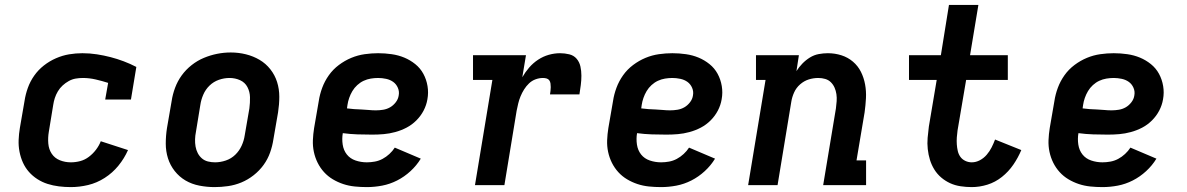

<svg xmlns="http://www.w3.org/2000/svg" viewBox="-20 -755 4840 783"><path d="M269 8Q244 8 220 5Q196 2 174 -5Q152 -12 132.5 -24.5Q113 -37 98 -54Q83 -71 73.5 -92Q64 -113 59.5 -136.5Q55 -160 56 -184.5Q57 -209 61 -233L80 -343Q84 -370 93.5 -396.5Q103 -423 119.5 -446.5Q136 -470 159 -488Q182 -506 208.5 -517.5Q235 -529 262 -533.5Q289 -538 316 -538Q346 -538 375 -533.5Q404 -529 431 -522Q458 -515 484.5 -505Q511 -495 536 -482L514 -349H409L421 -417Q396 -425 370 -431Q344 -437 318 -437Q303 -437 288.5 -434.5Q274 -432 260.5 -424.5Q247 -417 235.5 -406.5Q224 -396 216 -382.5Q208 -369 203.5 -355Q199 -341 197 -327L179 -217Q175 -193 177 -169.5Q179 -146 191 -128Q203 -110 224 -101.5Q245 -93 269 -93Q288 -93 307 -98Q326 -103 342.5 -115.5Q359 -128 371.5 -144.5Q384 -161 391 -179L502 -143Q487 -109 463 -79.5Q439 -50 407 -29.5Q375 -9 339.5 -0.5Q304 8 269 8Z M855 8Q824 8 793 2Q762 -4 736.5 -19Q711 -34 692.5 -57.5Q674 -81 665 -109.5Q656 -138 656 -169.5Q656 -201 661 -233L680 -343Q684 -370 694 -397Q704 -424 721 -447.5Q738 -471 761.5 -489.5Q785 -508 811.5 -519Q838 -530 865.5 -535.5Q893 -541 921 -541Q953 -541 983 -533.5Q1013 -526 1038.5 -511Q1064 -496 1082.5 -472.5Q1101 -449 1110 -420.5Q1119 -392 1119 -360.5Q1119 -329 1114 -297L1095 -187Q1091 -160 1081.5 -133Q1072 -106 1055 -82.5Q1038 -59 1014.5 -40.5Q991 -22 964.5 -11Q938 0 910 4Q882 8 855 8ZM857 -93Q879 -93 901 -100.5Q923 -108 939.5 -124Q956 -140 965.5 -161Q975 -182 978 -203L997 -313Q1000 -336 999.5 -358.5Q999 -381 989 -400Q979 -419 959 -428Q939 -437 916 -437Q894 -437 872.5 -429.5Q851 -422 834.5 -406Q818 -390 809 -369Q800 -348 797 -327L779 -217Q776 -202 775.5 -187Q775 -172 777.5 -157.5Q780 -143 786.5 -130.5Q793 -118 803.5 -109Q814 -100 828 -96.5Q842 -93 857 -93Z M1476 8Q1451 8 1426.5 5.5Q1402 3 1379.5 -4.5Q1357 -12 1337 -24Q1317 -36 1301.5 -53Q1286 -70 1275.5 -91Q1265 -112 1260 -135.5Q1255 -159 1256 -183.5Q1257 -208 1261 -233L1280 -343Q1284 -370 1294 -397Q1304 -424 1321 -448Q1338 -472 1362 -490Q1386 -508 1412.5 -519Q1439 -530 1467 -534Q1495 -538 1522 -538Q1550 -538 1577.5 -534Q1605 -530 1629 -520Q1653 -510 1673.5 -493.5Q1694 -477 1706.5 -454Q1719 -431 1723.5 -404Q1728 -377 1723 -350Q1719 -326 1707.5 -304Q1696 -282 1678 -264Q1660 -246 1638 -234.5Q1616 -223 1592 -216.5Q1568 -210 1545 -208Q1522 -206 1498 -206Q1468 -206 1438 -207Q1408 -208 1378 -212Q1374 -189 1377.5 -165.5Q1381 -142 1394.5 -125Q1408 -108 1430 -100.5Q1452 -93 1476 -93Q1492 -93 1508.5 -96Q1525 -99 1540 -107Q1555 -115 1568 -127Q1581 -139 1590 -153L1696 -108Q1679 -80 1654 -57Q1629 -34 1599.5 -19Q1570 -4 1538.5 2Q1507 8 1476 8ZM1513 -305Q1528 -305 1543 -307.5Q1558 -310 1571 -317.5Q1584 -325 1594 -338Q1604 -351 1606 -366Q1609 -382 1602.5 -397Q1596 -412 1583.5 -421Q1571 -430 1554.5 -433.5Q1538 -437 1522 -437Q1507 -437 1492 -434.5Q1477 -432 1463 -425.5Q1449 -419 1437 -408Q1425 -397 1417 -383.5Q1409 -370 1404 -355.5Q1399 -341 1397 -327L1395 -313Q1409 -311 1424 -310Q1439 -309 1454 -308.5Q1469 -308 1483.5 -306.5Q1498 -305 1513 -305Z M1917 0 1988 -429H1909V-530H2125L2110 -440Q2122 -461 2138 -479.5Q2154 -498 2174.5 -511.5Q2195 -525 2218 -531.5Q2241 -538 2264 -538Q2283 -538 2301.5 -533.5Q2320 -529 2331.5 -515.5Q2343 -502 2347 -484Q2351 -466 2351 -446.5Q2351 -427 2348.5 -408Q2346 -389 2343 -370H2223Q2224 -377 2225 -384.5Q2226 -392 2226 -399.5Q2226 -407 2225 -414.5Q2224 -422 2220 -427.5Q2216 -433 2209 -435Q2202 -437 2194 -437Q2179 -437 2164 -431.5Q2149 -426 2137.5 -415Q2126 -404 2117.5 -390.5Q2109 -377 2103 -362.5Q2097 -348 2093.5 -333.5Q2090 -319 2087 -304L2037 0Z M2676 8Q2651 8 2626.5 5.5Q2602 3 2579.5 -4.5Q2557 -12 2537 -24Q2517 -36 2501.5 -53Q2486 -70 2475.5 -91Q2465 -112 2460 -135.5Q2455 -159 2456 -183.5Q2457 -208 2461 -233L2480 -343Q2484 -370 2494 -397Q2504 -424 2521 -448Q2538 -472 2562 -490Q2586 -508 2612.5 -519Q2639 -530 2667 -534Q2695 -538 2722 -538Q2750 -538 2777.5 -534Q2805 -530 2829 -520Q2853 -510 2873.5 -493.5Q2894 -477 2906.5 -454Q2919 -431 2923.5 -404Q2928 -377 2923 -350Q2919 -326 2907.5 -304Q2896 -282 2878 -264Q2860 -246 2838 -234.5Q2816 -223 2792 -216.5Q2768 -210 2745 -208Q2722 -206 2698 -206Q2668 -206 2638 -207Q2608 -208 2578 -212Q2574 -189 2577.5 -165.5Q2581 -142 2594.5 -125Q2608 -108 2630 -100.5Q2652 -93 2676 -93Q2692 -93 2708.5 -96Q2725 -99 2740 -107Q2755 -115 2768 -127Q2781 -139 2790 -153L2896 -108Q2879 -80 2854 -57Q2829 -34 2799.5 -19Q2770 -4 2738.5 2Q2707 8 2676 8ZM2713 -305Q2728 -305 2743 -307.5Q2758 -310 2771 -317.5Q2784 -325 2794 -338Q2804 -351 2806 -366Q2809 -382 2802.5 -397Q2796 -412 2783.5 -421Q2771 -430 2754.5 -433.5Q2738 -437 2722 -437Q2707 -437 2692 -434.5Q2677 -432 2663 -425.5Q2649 -419 2637 -408Q2625 -397 2617 -383.5Q2609 -370 2604 -355.5Q2599 -341 2597 -327L2595 -313Q2609 -311 2624 -310Q2639 -309 2654 -308.5Q2669 -308 2683.5 -306.5Q2698 -305 2713 -305Z M3031 0 3102 -429H3063V-530H3238L3228 -465Q3238 -481 3252 -495.5Q3266 -510 3283 -520.5Q3300 -531 3319 -534.5Q3338 -538 3356 -538Q3385 -538 3411.5 -529.5Q3438 -521 3458.5 -503.5Q3479 -486 3491 -462Q3503 -438 3508 -410.5Q3513 -383 3511.5 -354.5Q3510 -326 3506 -297L3473 -101H3512V0H3337L3389 -313Q3391 -328 3392 -342.5Q3393 -357 3391 -371Q3389 -385 3383.5 -397.5Q3378 -410 3368.5 -419.5Q3359 -429 3345.5 -433Q3332 -437 3317 -437Q3297 -437 3278 -431Q3259 -425 3243 -411Q3227 -397 3218.5 -378Q3210 -359 3207 -340L3151 0Z M3943 8Q3920 8 3897 4.5Q3874 1 3854.5 -8Q3835 -17 3818.5 -31Q3802 -45 3790.5 -63.5Q3779 -82 3772.5 -103Q3766 -124 3763.5 -147Q3761 -170 3763 -193Q3765 -216 3768 -239L3800 -429H3687V-530H3817L3850 -735H3970L3936 -530H4090V-429H3920L3885 -223Q3883 -209 3882 -194.5Q3881 -180 3882 -166Q3883 -152 3886 -139Q3889 -126 3896.5 -115.5Q3904 -105 3916.5 -99Q3929 -93 3943 -93Q3960 -93 3976 -101.5Q3992 -110 4004 -124Q4016 -138 4024 -154Q4032 -170 4038 -186L4145 -143Q4132 -112 4112.5 -83.5Q4093 -55 4066 -33.5Q4039 -12 4007 -2Q3975 8 3943 8Z M4476 8Q4451 8 4426.5 5.5Q4402 3 4379.5 -4.5Q4357 -12 4337 -24Q4317 -36 4301.5 -53Q4286 -70 4275.5 -91Q4265 -112 4260 -135.5Q4255 -159 4256 -183.5Q4257 -208 4261 -233L4280 -343Q4284 -370 4294 -397Q4304 -424 4321 -448Q4338 -472 4362 -490Q4386 -508 4412.5 -519Q4439 -530 4467 -534Q4495 -538 4522 -538Q4550 -538 4577.5 -534Q4605 -530 4629 -520Q4653 -510 4673.5 -493.5Q4694 -477 4706.5 -454Q4719 -431 4723.5 -404Q4728 -377 4723 -350Q4719 -326 4707.5 -304Q4696 -282 4678 -264Q4660 -246 4638 -234.5Q4616 -223 4592 -216.5Q4568 -210 4545 -208Q4522 -206 4498 -206Q4468 -206 4438 -207Q4408 -208 4378 -212Q4374 -189 4377.5 -165.5Q4381 -142 4394.5 -125Q4408 -108 4430 -100.5Q4452 -93 4476 -93Q4492 -93 4508.5 -96Q4525 -99 4540 -107Q4555 -115 4568 -127Q4581 -139 4590 -153L4696 -108Q4679 -80 4654 -57Q4629 -34 4599.5 -19Q4570 -4 4538.5 2Q4507 8 4476 8ZM4513 -305Q4528 -305 4543 -307.5Q4558 -310 4571 -317.5Q4584 -325 4594 -338Q4604 -351 4606 -366Q4609 -382 4602.5 -397Q4596 -412 4583.5 -421Q4571 -430 4554.5 -433.5Q4538 -437 4522 -437Q4507 -437 4492 -434.5Q4477 -432 4463 -425.5Q4449 -419 4437 -408Q4425 -397 4417 -383.5Q4409 -370 4404 -355.5Q4399 -341 4397 -327L4395 -313Q4409 -311 4424 -310Q4439 -309 4454 -308.5Q4469 -308 4483.5 -306.5Q4498 -305 4513 -305Z"/></svg>

Font: Iosevka Slab Extended
Style: Bold Italic
Weight: 700
Width: 7
Italic angle: -9°
Monospace: yes
Designer: Belleve Invis
Foundry: Belleve Invis
Version: Version 11.1.0; ttfautohint (v1.8.3)